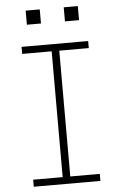

<svg xmlns="http://www.w3.org/2000/svg" viewBox="-61 -964 622 1005"><g transform="rotate(-5 250.0 -461.0)"><path d="M75 0V-37H230V-698H75V-735H425V-698H270V-37H425V0ZM313 -848V-922H387V-848ZM113 -848V-922H187V-848Z"/></g></svg>

Font: Iosevka SS04 Extralight
Style: Regular
Weight: 200
Monospace: yes
Designer: Belleve Invis
Foundry: Belleve Invis
Version: Version 19.0.0; ttfautohint (v1.8.4)